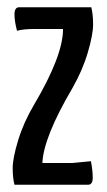

<svg xmlns="http://www.w3.org/2000/svg" viewBox="-20 -510 294 530"><path d="M77 -430Q44 -430 27 -425Q20 -451 20 -470.5Q20 -490 33 -490H232Q237 -470 237 -442.5Q237 -415 222.5 -365.5Q208 -316 180 -267Q100 -131 97 -60H179L231 -65Q236 -39 236 -19.5Q236 0 223 0H20Q15 -19 15 -46Q15 -73 30 -122.5Q45 -172 74 -221Q154 -356 154 -430Z"/></svg>

Font: el_Medula One
Style: Regular
Weight: 400
Designer: Luciano Vergara
Foundry: Luciano Vergara
Version: Version 1.002 August 17, 2020